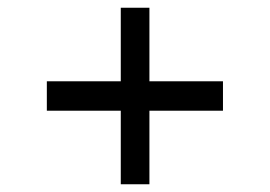

<svg xmlns="http://www.w3.org/2000/svg" viewBox="-20 -536 698 496"><path d="M292 -60H366V-250H556V-326H366V-516H292V-326H101V-250H292Z"/></svg>

Font: Wafeq
Style: Regular
Weight: 400
Designer: Rasmus Andersson & Azza Alameddine
Foundry: Google & TypeTogether
Version: Version 3.000;FEAKit 1.0